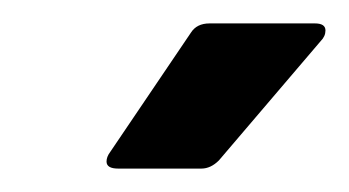

<svg xmlns="http://www.w3.org/2000/svg" viewBox="-20 -720 298 164"><path d="M71 -582Q71 -586 74 -590L143 -692Q148 -700 159 -700H249Q258 -700 258 -694Q258 -689 254 -685L167 -583Q160 -576 152 -576H81Q71 -576 71 -582Z"/></svg>

Font: Barlow Condensed
Style: Bold Italic
Weight: 700
Width: 3
Italic angle: -7°
Designer: Jeremy Tribby
Foundry: Tribby Type
Version: Version 1.408